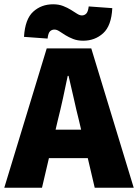

<svg xmlns="http://www.w3.org/2000/svg" viewBox="-30 -876 644 896"><path d="M-10 0 188 -650H396L594 0H412L338 -316Q326 -363 314 -418Q302 -473 290 -522H286Q276 -473 264 -418Q252 -363 240 -316L166 0ZM132 -138V-271H450V-138ZM358 -686Q332 -686 311.5 -694Q291 -702 275 -712Q259 -722 247 -730Q235 -738 224 -738Q212 -738 203.5 -730Q195 -722 192 -696L82 -704Q87 -787 125 -821.5Q163 -856 218 -856Q244 -856 264.5 -848Q285 -840 301 -830Q317 -820 329.5 -812Q342 -804 352 -804Q364 -804 372.5 -812.5Q381 -821 384 -846L494 -838Q490 -756 451.5 -721Q413 -686 358 -686Z"/></svg>

Font: Assistant ExtraLight ExtraBold
Style: Regular
Weight: 800
Version: Version 3.000